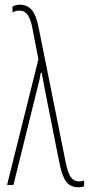

<svg xmlns="http://www.w3.org/2000/svg" viewBox="-20 -785 377 815"><path d="M143 -533 118 -663Q111 -702 98 -721Q85 -740 63 -740Q47 -740 33 -732V-757Q45 -765 66 -765Q95 -765 114.5 -743Q134 -721 145 -663L259 -95Q268 -50 281 -32.5Q294 -15 315 -15Q329 -15 337 -19V6Q325 10 314 10Q280 10 262 -12.5Q244 -35 232 -94L174 -386Q166 -427 157 -476H153Q148 -445 142 -424L37 0H10Z"/></svg>

Font: Noto Sans Display Thin Cond
Style: Regular
Weight: 250
Width: 3
Designer: Monotype Design team
Foundry: Monotype Imaging Inc.
Version: Version 1.000